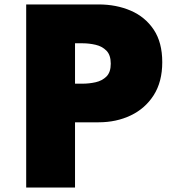

<svg xmlns="http://www.w3.org/2000/svg" viewBox="-20 -845 764 865"><path d="M98 0V-825H424Q504 -825 569 -797Q634 -769 672.5 -711.5Q711 -654 711 -565Q711 -476.5 672.5 -416.2Q634 -356 569 -325Q504 -294 424 -294H318V0ZM318 -468H352Q381.5 -468 410.8 -474.5Q440 -481 459.5 -500.2Q479 -519.5 479 -558Q479 -597 459.5 -616.8Q440 -636.5 410.8 -643.2Q381.5 -650 352 -650H318Z"/></svg>

Font: Spartan Thin Black
Style: Regular
Weight: 900
Version: Version 1.004